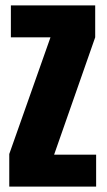

<svg xmlns="http://www.w3.org/2000/svg" viewBox="-20 -695 398 715"><path d="M14.5 0V-121.5L168 -556H20.5V-675H334.5V-556L181.5 -119H338V0Z"/></svg>

Font: Anybody Condensed ExtraBold
Style: Regular
Weight: 800
Width: 3
Designer: Tyler Finck
Foundry: Etcetera Type Company
Version: Version 1.010; ttfautohint (v1.8.3) -l 8 -r 50 -G 200 -x 14 